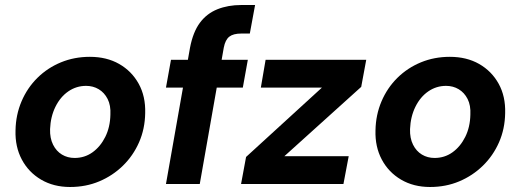

<svg xmlns="http://www.w3.org/2000/svg" viewBox="-20 -735 2080 767"><path d="M260 12Q194 12 144 -17.5Q94 -47 67 -98Q40 -149 42 -214Q43 -276 66 -330Q89 -384 129.5 -424Q170 -464 223.5 -486Q277 -508 339 -508Q406 -508 456 -479.5Q506 -451 534 -400.5Q562 -350 560 -283Q559 -220 535.5 -166.5Q512 -113 471 -73Q430 -33 376.5 -10.5Q323 12 260 12ZM278 -104Q318 -104 349.5 -126.5Q381 -149 400.5 -188Q420 -227 421 -277Q423 -314 410 -339.5Q397 -365 374.5 -378.5Q352 -392 324 -392Q285 -392 253 -370Q221 -348 201.5 -308.5Q182 -269 180 -219Q179 -183 192 -157Q205 -131 227.5 -117.5Q250 -104 278 -104Z M643 0 739 -544Q751 -607 778.5 -644Q806 -681 848.5 -698Q891 -715 944 -715H999L978 -601H944Q912 -601 896 -588.5Q880 -576 874 -545L778 0ZM643 -385 663 -496H970L950 -385Z M943 0 963 -108 1266 -385H1022L1041 -496H1443L1423 -388L1116 -111H1373L1352 0Z M1698 12Q1632 12 1582 -17.5Q1532 -47 1505 -98Q1478 -149 1480 -214Q1481 -276 1504 -330Q1527 -384 1567.5 -424Q1608 -464 1661.5 -486Q1715 -508 1777 -508Q1844 -508 1894 -479.5Q1944 -451 1972 -400.5Q2000 -350 1998 -283Q1997 -220 1973.5 -166.5Q1950 -113 1909 -73Q1868 -33 1814.5 -10.5Q1761 12 1698 12ZM1716 -104Q1756 -104 1787.5 -126.5Q1819 -149 1838.5 -188Q1858 -227 1859 -277Q1861 -314 1848 -339.5Q1835 -365 1812.5 -378.5Q1790 -392 1762 -392Q1723 -392 1691 -370Q1659 -348 1639.5 -308.5Q1620 -269 1618 -219Q1617 -183 1630 -157Q1643 -131 1665.5 -117.5Q1688 -104 1716 -104Z"/></svg>

Font: DM Sans 28pt
Style: Bold Italic
Weight: 700
Italic angle: -10°
Version: Version 4.004;gftools[0.9.30]